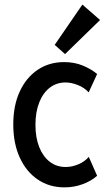

<svg xmlns="http://www.w3.org/2000/svg" viewBox="-20 -807 473 833"><path d="M259.8 5.9Q194.3 5.9 144.3 -27.8Q94.2 -61.5 65.9 -123Q37.6 -184.6 37.6 -267.1Q37.6 -348.6 65.4 -409.4Q93.3 -470.2 143.1 -503.9Q192.9 -537.6 258.3 -537.6Q302.7 -537.6 339.4 -522.5Q376 -507.3 401.4 -485.8L364.7 -406.2Q346.2 -426.8 317.9 -438Q289.6 -449.2 264.6 -449.2Q225.1 -449.2 195.8 -426.5Q166.5 -403.8 150.1 -362.3Q133.8 -320.8 133.8 -265.6Q133.8 -210 150.1 -168.9Q166.5 -127.9 195.8 -105.2Q225.1 -82.5 265.1 -82.5Q293 -82.5 320.8 -94.5Q348.6 -106.4 365.2 -126.5L401.4 -44.4Q376.5 -22 339.1 -8.1Q301.8 5.9 259.8 5.9ZM262.2 -572.3 217.3 -612.3 337.4 -787.1 414.1 -720.2Z"/></svg>

Font: Reddit Sans Condensed Medium
Style: Regular
Weight: 500
Designer: Stephen Hutchings
Foundry: Reddit
Version: Version 1.014